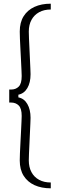

<svg xmlns="http://www.w3.org/2000/svg" viewBox="-20 -820 325 1040"><path d="M255 200Q204.5 200 166.8 182.8Q129 165.5 108 132Q87 98.5 87 49Q87 36 88 10Q89 -16 90.8 -47.8Q92.5 -79.5 94 -110Q95.5 -140.5 96.5 -162.8Q97.5 -185 97.5 -192Q97.5 -232.5 81.5 -248.5Q65.5 -264.5 40.5 -264.5H30V-335H40.5Q65.5 -335 81.5 -351Q97.5 -367 97.5 -408Q97.5 -414.5 96.5 -436.8Q95.5 -459 94 -489.2Q92.5 -519.5 90.8 -551.2Q89 -583 88 -609.2Q87 -635.5 87 -649Q87 -698.5 108 -732Q129 -765.5 166.8 -782.8Q204.5 -800 255 -800V-768.5Q218.5 -768.5 191.8 -753.8Q165 -739 150.5 -712.2Q136 -685.5 136 -649Q136 -636.5 137 -612Q138 -587.5 139.5 -557.8Q141 -528 142.2 -499Q143.5 -470 144.5 -448Q145.5 -426 145.5 -418Q145.5 -372.5 128.2 -343Q111 -313.5 79.5 -307V-292.5Q111 -286.5 128.2 -256.5Q145.5 -226.5 145.5 -182Q145.5 -174 144.5 -152Q143.5 -130 142.2 -101Q141 -72 139.5 -42Q138 -12 137 12.5Q136 37 136 49Q136 85.5 150.5 112.5Q165 139.5 191.8 154Q218.5 168.5 255 168.5Z"/></svg>

Font: Big Shoulders Stencil Text ExtraLight
Style: Regular
Weight: 250
Version: Version 2.001